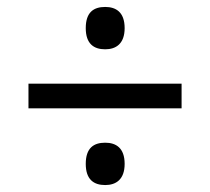

<svg xmlns="http://www.w3.org/2000/svg" viewBox="-20 -634 605 553"><path d="M283 -492C314 -492 339 -508 339 -553C339 -599 314 -614 283 -614C250 -614 227 -599 227 -553C227 -508 250 -492 283 -492ZM62 -322H503V-393H62ZM283 -101C314 -101 339 -117 339 -162C339 -208 314 -223 283 -223C250 -223 227 -208 227 -162C227 -117 250 -101 283 -101Z"/></svg>

Font: Noto Serif Lao
Style: Bold
Weight: 700
Designer: Monotype Design Team
Foundry: Monotype Imaging Inc.
Version: Version 2.003